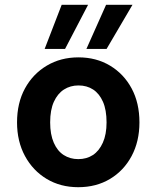

<svg xmlns="http://www.w3.org/2000/svg" viewBox="-20 -768 653 800"><path d="M306 12Q232 12 174.5 -22.5Q117 -57 84 -118Q51 -179 51 -258Q51 -339 84 -399.5Q117 -460 175 -494.5Q233 -529 307 -529Q381 -529 438.5 -494.5Q496 -460 528.5 -399.5Q561 -339 561 -258Q561 -179 528.5 -118Q496 -57 438.5 -22.5Q381 12 306 12ZM306 -105Q341 -105 367 -122Q393 -139 408.5 -173.5Q424 -208 424 -258Q424 -310 409 -344Q394 -378 368 -395Q342 -412 307 -412Q273 -412 246.5 -395Q220 -378 204.5 -344Q189 -310 189 -258Q189 -208 204 -173.5Q219 -139 245.5 -122Q272 -105 306 -105ZM340 -564 422 -748H532L424 -564ZM166 -564 237 -748H347L251 -564Z"/></svg>

Font: DM Sans 11pt
Style: Bold
Weight: 700
Version: Version 4.004;gftools[0.9.30]